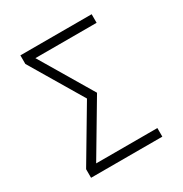

<svg xmlns="http://www.w3.org/2000/svg" viewBox="-158 -790 866 910"><g transform="rotate(-30 275.0 -335.0)"><path d="M80 0V-47L251 -335L80 -623V-670H470V-623H135L306 -335L135 -47H470V0Z"/></g></svg>

Font: Lode Dark Term
Style: Regular
Weight: 400
Monospace: yes
Designer: Belleve Invis
Foundry: Belleve Invis
Version: Version 29.2.0